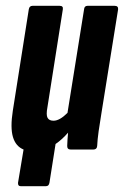

<svg xmlns="http://www.w3.org/2000/svg" viewBox="-20 -514 426 660"><path d="M51 126Q41 126 42 114L61 0Q34 -11 24.5 -43Q15 -75 24 -133L79 -482Q81 -494 92 -494H185Q198 -494 196 -482L143 -145Q138 -119 143.5 -109Q149 -99 164 -99Q185 -99 212 -126L269 -482Q270 -494 281 -494H374Q387 -494 386 -482L329 -127Q323 -91 319 -62.5Q315 -34 314 -12Q313 0 301 0H223Q211 0 211 -12Q211 -22 212 -33.5Q213 -45 214 -58Q193 -34 171 -19L150 114Q148 126 138 126Z"/></svg>

Font: Sofia Sans Extra Condensed ExtraBold
Style: Italic
Weight: 800
Italic angle: -9°
Designer: Botio Nikoltchev, Ani Petrova
Foundry: lettersoup
Version: Version 4.101; ttfautohint (v1.8.4.7-5d5b)